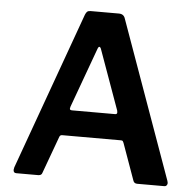

<svg xmlns="http://www.w3.org/2000/svg" viewBox="-53 -795 861 848"><g transform="rotate(5 378.0 -371.0)"><path d="M37 -14Q37 -17 39 -25L291 -724Q295 -734 300 -738Q305 -742 315 -742H440Q462 -742 468 -722L718 -24Q720 -18 720 -15Q720 -9 716.5 -4.5Q713 0 707 0H586Q572 0 568 -13L510 -175Q508 -180 506 -182.5Q504 -185 498 -185H237Q228 -185 225 -176L165 -12Q162 0 147 0H50Q37 0 37 -14ZM462 -298Q471 -298 471 -306Q471 -311 470 -314L374 -581Q371 -588 367 -588Q363 -588 360 -580L263 -314Q261 -308 261 -305Q261 -298 271 -298Z"/></g></svg>

Font: n
Style: Regular
Weight: 600
Designer: Pablo Impallari, Rodrigo Fuenzalida
Foundry: Impallari Type
Version: Version 1.002; ttfautohint (v1.5)